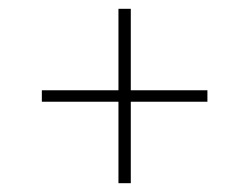

<svg xmlns="http://www.w3.org/2000/svg" viewBox="-20 -550 566 436"><path d="M75 -319H249V-134H277V-319H451V-345H277V-530H249V-345H75Z"/></svg>

Font: MV Cash Thin
Style: Regular
Weight: 100
Designer: Rodrigo Fuenzalida
Foundry: fragTYPE
Version: Version 1.100;Glyphs 3.1.2 (3151)